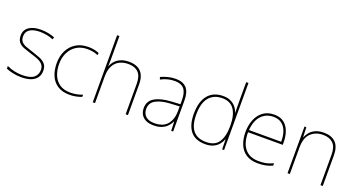

<svg xmlns="http://www.w3.org/2000/svg" viewBox="-45 -1397 3801 2044"><g transform="rotate(20 1855.0 -375.0)"><path d="M411 -134Q411 -90 389 -57.5Q367 -25 323 -7.5Q279 10 213 10Q158 10 113 -0.5Q68 -11 39 -24V-54Q79 -35 123 -25Q167 -15 213 -15Q304 -15 344 -47Q384 -79 384 -134Q384 -173 362.5 -196.5Q341 -220 304.5 -234.5Q268 -249 224 -262Q178 -276 139.5 -290.5Q101 -305 78.5 -331.5Q56 -358 56 -407Q56 -469 105 -503.5Q154 -538 238 -538Q285 -538 326 -529.5Q367 -521 398 -508L387 -483Q359 -497 318.5 -505Q278 -513 238 -513Q166 -513 124.5 -486.5Q83 -460 83 -407Q83 -366 103.5 -344.5Q124 -323 158.5 -311Q193 -299 233 -286Q277 -272 318 -256Q359 -240 385 -212.5Q411 -185 411 -134Z M760 10Q676 10 622 -25.5Q568 -61 542.5 -122.5Q517 -184 517 -261Q517 -342 548.5 -404.5Q580 -467 638 -502.5Q696 -538 777 -538Q813 -538 842.5 -532Q872 -526 900 -514L895 -489Q865 -503 835.5 -508Q806 -513 777 -513Q705 -513 653 -481Q601 -449 572.5 -392Q544 -335 544 -261Q544 -193 566.5 -137Q589 -81 636.5 -48Q684 -15 760 -15Q796 -15 831.5 -22Q867 -29 896 -41V-16Q871 -6 836 2Q801 10 760 10Z M1046 -496Q1046 -474 1045.5 -456.5Q1045 -439 1044 -417H1046Q1057 -449 1081 -476.5Q1105 -504 1144 -521Q1183 -538 1239 -538Q1296 -538 1336.5 -517.5Q1377 -497 1398 -454.5Q1419 -412 1419 -346V0H1393V-345Q1393 -433 1352.5 -473Q1312 -513 1239 -513Q1182 -513 1138.5 -490.5Q1095 -468 1070.5 -421Q1046 -374 1046 -302V0H1020V-760H1046Z M1767 -537Q1849 -537 1890 -492.5Q1931 -448 1931 -350V0H1909L1905 -103H1903Q1889 -73 1864.5 -47Q1840 -21 1802.5 -5.5Q1765 10 1711 10Q1658 10 1622.5 -7.5Q1587 -25 1569 -56Q1551 -87 1551 -129Q1551 -208 1617.5 -247.5Q1684 -287 1802 -294L1905 -300V-343Q1905 -433 1871 -472.5Q1837 -512 1767 -512Q1727 -512 1689.5 -503Q1652 -494 1609 -472L1600 -498Q1640 -516 1681.5 -526.5Q1723 -537 1767 -537ZM1804 -270Q1702 -265 1640.5 -232Q1579 -199 1579 -129Q1579 -76 1613 -45.5Q1647 -15 1711 -15Q1811 -15 1857.5 -72Q1904 -129 1905 -220V-275Z M2297 10Q2183 10 2128 -58Q2073 -126 2073 -254Q2073 -391 2133 -464.5Q2193 -538 2305 -538Q2353 -538 2388.5 -521.5Q2424 -505 2447.5 -477Q2471 -449 2482 -414H2484Q2483 -448 2482.5 -480Q2482 -512 2482 -543V-760H2508V0H2486L2484 -113H2482Q2470 -80 2446.5 -52Q2423 -24 2386.5 -7Q2350 10 2297 10ZM2297 -15Q2397 -15 2439.5 -80.5Q2482 -146 2482 -263V-266Q2482 -386 2438 -449.5Q2394 -513 2305 -513Q2206 -513 2153 -448.5Q2100 -384 2100 -254Q2100 -134 2148.5 -74.5Q2197 -15 2297 -15Z M2884 -538Q2952 -538 2994 -505Q3036 -472 3056 -416.5Q3076 -361 3076 -291V-266H2683Q2682 -145 2736 -80Q2790 -15 2893 -15Q2941 -15 2975.5 -22Q3010 -29 3056 -50V-23Q3018 -6 2979.5 2Q2941 10 2893 10Q2810 10 2757.5 -25Q2705 -60 2680.5 -121Q2656 -182 2656 -259Q2656 -334 2681 -397.5Q2706 -461 2756.5 -499.5Q2807 -538 2884 -538ZM2884 -513Q2800 -513 2746.5 -456.5Q2693 -400 2684 -291H3049Q3050 -357 3032 -407Q3014 -457 2977 -485Q2940 -513 2884 -513Z M3446 -538Q3532 -538 3579 -491Q3626 -444 3626 -346V0H3600V-345Q3600 -433 3559.5 -473Q3519 -513 3446 -513Q3360 -513 3306.5 -461.5Q3253 -410 3253 -302V0H3227V-528H3248L3252 -417H3254Q3266 -448 3289.5 -475.5Q3313 -503 3351.5 -520.5Q3390 -538 3446 -538Z"/></g></svg>

Font: Noto Sans Khmer Thin
Style: Regular
Weight: 250
Version: Version 2.003